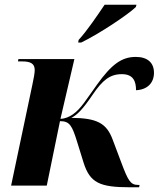

<svg xmlns="http://www.w3.org/2000/svg" viewBox="-20 -786 672 813"><path d="M313 -617 311 -606H324C399 -642 522 -724 555 -756L558 -766H423C394 -723 349 -656 313 -617ZM530 7H569L571 -3H564C532 -3 522 -23 495 -94L457 -195C431 -265 390 -286 282 -287C306 -299 330 -322 373 -386C414 -446 445 -472 496 -472C545 -472 556 -441 556 -404C603 -406 632 -434 632 -478C632 -520 605 -545 555 -545C495 -545 452 -513 391 -428C344 -363 324 -327 289 -302C273 -291 255 -283 236 -283L295 -536H58L56 -526H73C111 -526 127 -516 127 -489C127 -477 123 -454 117 -427L27 0H178L234 -273C275 -273 285 -255 307 -184L334 -97C361 -12 402 7 530 7Z"/></svg>

Font: Noto Serif Display
Style: Bold Italic
Weight: 700
Italic angle: -12°
Designer: Monotype Design Team
Foundry: Monotype Imaging Inc.
Version: Version 2.009